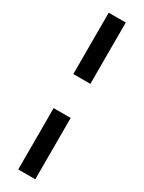

<svg xmlns="http://www.w3.org/2000/svg" viewBox="-241 -748 731 976"><g transform="rotate(30 125.0 -260.0)"><path d="M75 -720H175V-360H75ZM75 -160H175V200H75Z"/></g></svg>

Font: Chivo
Style: Bold
Weight: 700
Designer: Hector Gatti
Foundry: Omnibus-Type
Version: Version 1.007;PS 001.007;hotconv 1.0.88;makeotf.lib2.5.64775